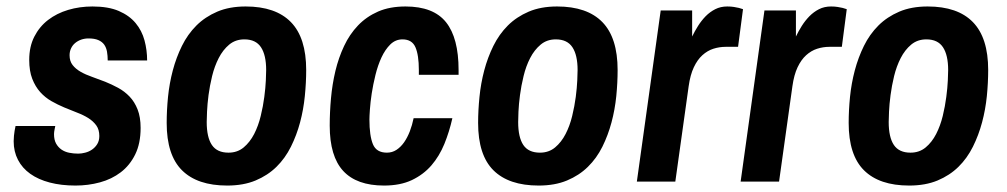

<svg xmlns="http://www.w3.org/2000/svg" viewBox="-20 -558 3093 590"><path d="M22 -124Q22 -132.3 22.9 -140.9Q23.9 -149.4 24.9 -156.2Q26.4 -164.1 27.8 -170.9H149.9L147.9 -161.1Q147 -157.2 146.5 -153.1Q146 -148.9 146 -146Q146 -128.4 152.3 -116.9Q158.7 -105.5 168.9 -98.4Q179.2 -91.3 192.6 -88.6Q206.1 -85.9 220.2 -85.9Q230.5 -85.9 241.9 -88.9Q253.4 -91.8 262.9 -98.4Q272.5 -105 278.8 -115.2Q285.2 -125.5 285.2 -140.1Q285.2 -159.7 275.9 -172.6Q266.6 -185.5 251.5 -195.1Q236.3 -204.6 217 -211.9Q197.8 -219.2 177.5 -227.8Q157.2 -236.3 137.9 -247.3Q118.7 -258.3 103.5 -275.1Q88.4 -292 79.1 -315.9Q69.8 -339.8 69.8 -374Q69.8 -414.6 85.4 -445.3Q101.1 -476.1 127.7 -496.6Q154.3 -517.1 189.5 -527.6Q224.6 -538.1 264.2 -538.1Q313 -538.1 345.2 -524.2Q377.4 -510.3 396.7 -487.1Q416 -463.9 424.1 -433.8Q432.1 -403.8 432.1 -372.1H311Q311 -386.7 308.8 -399.2Q306.6 -411.6 300.3 -420.7Q293.9 -429.7 282.2 -434.8Q270.5 -439.9 252 -439.9Q240.2 -439.9 229.7 -436.3Q219.2 -432.6 211.2 -426Q203.1 -419.4 198.5 -409.7Q193.8 -399.9 193.8 -388.2Q193.8 -370.1 203.1 -358.2Q212.4 -346.2 227.8 -337.4Q243.2 -328.6 262.9 -321.8Q282.7 -314.9 303 -306.9Q323.2 -298.8 343 -288.1Q362.8 -277.3 378.2 -261.2Q393.6 -245.1 402.8 -221.7Q412.1 -198.2 412.1 -165Q412.1 -117.2 395.5 -83.5Q378.9 -49.8 351.1 -28.6Q323.2 -7.3 287.1 2.4Q251 12.2 211.9 12.2Q168 12.2 132.8 2.9Q97.7 -6.3 73 -23.9Q48.3 -41.5 35.2 -66.9Q22 -92.3 22 -124Z M492.2 -180.2Q492.2 -218.8 496.3 -260.3Q500.5 -301.8 511 -341.6Q521.5 -381.3 539.1 -417Q556.6 -452.6 583.5 -479.5Q610.4 -506.3 647.7 -522.2Q685.1 -538.1 734.9 -538.1Q827.1 -538.1 874 -490Q920.9 -441.9 920.9 -342.8Q920.9 -304.2 916.7 -262.7Q912.6 -221.2 902.1 -181.9Q891.6 -142.6 874 -107.2Q856.4 -71.8 829.6 -45.4Q802.7 -19 765.4 -3.4Q728 12.2 678.2 12.2Q586.4 12.2 539.3 -34.7Q492.2 -81.5 492.2 -180.2ZM615.2 -183.1Q615.2 -136.2 631.1 -112.5Q647 -88.9 682.1 -88.9Q709.5 -88.9 728.8 -105Q748 -121.1 761 -146.2Q773.9 -171.4 781.2 -201.7Q788.6 -231.9 792.2 -260.3Q795.9 -288.6 796.9 -311Q797.9 -333.5 797.9 -342.8Q797.9 -388.7 782 -412.8Q766.1 -437 731 -437Q703.6 -437 684.3 -420.9Q665 -404.8 652.1 -379.6Q639.2 -354.5 631.8 -324.2Q624.5 -293.9 620.8 -265.9Q617.2 -237.8 616.2 -215.1Q615.2 -192.4 615.2 -183.1Z M993.2 -171.9Q993.2 -212.9 997.1 -256.1Q1001 -299.3 1010.7 -340.1Q1020.5 -380.9 1037.4 -416.7Q1054.2 -452.6 1080.1 -479.7Q1106 -506.8 1141.8 -522.5Q1177.7 -538.1 1226.1 -538.1Q1312 -538.1 1350.6 -489.7Q1389.2 -441.4 1389.2 -342.8V-328.1H1267.1V-342.8Q1267.1 -388.7 1256.6 -412.8Q1246.1 -437 1216.8 -437Q1195.3 -437 1179.4 -421.4Q1163.6 -405.8 1152.3 -381.6Q1141.1 -357.4 1133.8 -327.9Q1126.5 -298.3 1122.3 -271Q1118.2 -243.7 1116.7 -221.9Q1115.2 -200.2 1115.2 -190.9Q1115.2 -140.6 1126 -114.7Q1136.7 -88.9 1168.9 -88.9Q1185.1 -88.9 1198.2 -97.4Q1211.4 -106 1221.7 -120.6Q1231.9 -135.3 1239.3 -154.3Q1246.6 -173.3 1251 -194.8H1370.1Q1360.8 -153.3 1345.5 -115.7Q1330.1 -78.1 1305.7 -49.8Q1281.2 -21.5 1245.6 -4.6Q1210 12.2 1160.2 12.2Q1076.2 12.2 1034.7 -32.7Q993.2 -77.6 993.2 -171.9Z M1449.2 -180.2Q1449.2 -218.8 1453.4 -260.3Q1457.5 -301.8 1468 -341.6Q1478.5 -381.3 1496.1 -417Q1513.7 -452.6 1540.5 -479.5Q1567.4 -506.3 1604.7 -522.2Q1642.1 -538.1 1691.9 -538.1Q1784.2 -538.1 1831.1 -490Q1877.9 -441.9 1877.9 -342.8Q1877.9 -304.2 1873.8 -262.7Q1869.6 -221.2 1859.1 -181.9Q1848.6 -142.6 1831.1 -107.2Q1813.5 -71.8 1786.6 -45.4Q1759.8 -19 1722.4 -3.4Q1685.1 12.2 1635.3 12.2Q1543.5 12.2 1496.3 -34.7Q1449.2 -81.5 1449.2 -180.2ZM1572.3 -183.1Q1572.3 -136.2 1588.1 -112.5Q1604 -88.9 1639.2 -88.9Q1666.5 -88.9 1685.8 -105Q1705.1 -121.1 1718 -146.2Q1731 -171.4 1738.3 -201.7Q1745.6 -231.9 1749.3 -260.3Q1752.9 -288.6 1753.9 -311Q1754.9 -333.5 1754.9 -342.8Q1754.9 -388.7 1739 -412.8Q1723.1 -437 1688 -437Q1660.6 -437 1641.4 -420.9Q1622.1 -404.8 1609.1 -379.6Q1596.2 -354.5 1588.9 -324.2Q1581.5 -293.9 1577.9 -265.9Q1574.2 -237.8 1573.2 -215.1Q1572.3 -192.4 1572.3 -183.1Z M2106.9 -525.9V-445.8Q2114.7 -461.9 2125 -478.3Q2135.3 -494.6 2148.4 -508.1Q2161.6 -521.5 2178 -529.8Q2194.3 -538.1 2214.8 -538.1Q2226.6 -538.1 2235.4 -536.6Q2244.1 -535.2 2250.5 -533.7Q2257.8 -531.7 2263.2 -529.8L2248 -414.1H2210Q2190.4 -414.1 2172.1 -408.2Q2153.8 -402.3 2138.4 -388.4Q2123 -374.5 2112.1 -351.3Q2101.1 -328.1 2096.2 -293L2055.2 0H1937L2010.3 -525.9Z M2425.8 -525.9V-445.8Q2433.6 -461.9 2443.8 -478.3Q2454.1 -494.6 2467.3 -508.1Q2480.5 -521.5 2496.8 -529.8Q2513.2 -538.1 2533.7 -538.1Q2545.4 -538.1 2554.2 -536.6Q2563 -535.2 2569.3 -533.7Q2576.7 -531.7 2582 -529.8L2566.9 -414.1H2528.8Q2509.3 -414.1 2491 -408.2Q2472.7 -402.3 2457.3 -388.4Q2441.9 -374.5 2430.9 -351.3Q2419.9 -328.1 2415 -293L2374 0H2255.9L2329.1 -525.9Z M2587.9 -180.2Q2587.9 -218.8 2592 -260.3Q2596.2 -301.8 2606.7 -341.6Q2617.2 -381.3 2634.8 -417Q2652.3 -452.6 2679.2 -479.5Q2706.1 -506.3 2743.4 -522.2Q2780.8 -538.1 2830.6 -538.1Q2922.9 -538.1 2969.7 -490Q3016.6 -441.9 3016.6 -342.8Q3016.6 -304.2 3012.5 -262.7Q3008.3 -221.2 2997.8 -181.9Q2987.3 -142.6 2969.7 -107.2Q2952.1 -71.8 2925.3 -45.4Q2898.4 -19 2861.1 -3.4Q2823.7 12.2 2773.9 12.2Q2682.1 12.2 2635 -34.7Q2587.9 -81.5 2587.9 -180.2ZM2710.9 -183.1Q2710.9 -136.2 2726.8 -112.5Q2742.7 -88.9 2777.8 -88.9Q2805.2 -88.9 2824.5 -105Q2843.8 -121.1 2856.7 -146.2Q2869.6 -171.4 2877 -201.7Q2884.3 -231.9 2887.9 -260.3Q2891.6 -288.6 2892.6 -311Q2893.6 -333.5 2893.6 -342.8Q2893.6 -388.7 2877.7 -412.8Q2861.8 -437 2826.7 -437Q2799.3 -437 2780 -420.9Q2760.7 -404.8 2747.8 -379.6Q2734.9 -354.5 2727.5 -324.2Q2720.2 -293.9 2716.6 -265.9Q2712.9 -237.8 2711.9 -215.1Q2710.9 -192.4 2710.9 -183.1Z"/></svg>

Font: Archivo Narrow
Style: Bold Italic
Weight: 700
Italic angle: -8°
Designer: Hector Gatti
Foundry: Hector Gatti
Version: 1.002; ttfautohint (v0.8)